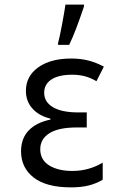

<svg xmlns="http://www.w3.org/2000/svg" viewBox="-20 -800 540 830"><path d="M71 -146Q71 -202 104.5 -236.5Q138 -271 198 -283V-287Q147 -300 119.5 -331.5Q92 -363 92 -407Q92 -471 145.5 -509Q199 -547 288 -547Q328 -547 361.5 -538.5Q395 -530 429 -512L397 -449Q369 -465 344.5 -471Q320 -477 292 -477Q234 -477 202.5 -456.5Q171 -436 171 -399Q171 -359 209 -336.5Q247 -314 319 -314H355V-249H312Q233 -249 193.5 -224Q154 -199 154 -155Q154 -109 192.5 -85Q231 -61 293 -61Q364 -61 424 -97V-23Q395 -6 362.5 2Q330 10 287 10Q180 10 125.5 -32.5Q71 -75 71 -146ZM231 -614Q237 -635 247.5 -690.5Q258 -746 263 -780H343V-772Q306 -661 279 -606H231Z"/></svg>

Font: Noto Sans Mono UI Cond
Style: Regular
Weight: 400
Width: 3
Monospace: yes
Designer: Monotype Design team
Foundry: Monotype Imaging Inc.
Version: Version 1.000